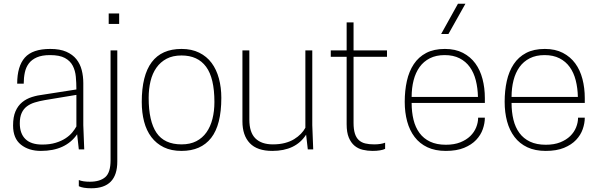

<svg xmlns="http://www.w3.org/2000/svg" viewBox="-20 -800 3204 1028"><path d="M199 8Q134 8 92 -25.5Q50 -59 50 -128Q50 -174 63 -204Q76 -234 98.5 -252.5Q121 -271 151 -280.5Q181 -290 216 -294L389 -321Q389 -356 386 -389Q383 -422 369.5 -448Q356 -474 327.5 -489.5Q299 -505 248 -505Q205 -505 177.5 -493Q150 -481 134.5 -460.5Q119 -440 113 -412Q107 -384 107 -352H72Q72 -445 113 -491.5Q154 -538 249 -538Q301 -538 335 -523Q369 -508 389 -483Q409 -458 417.5 -425Q426 -392 426 -355V-130L431 0H402L393 -81Q331 8 199 8ZM206 -26Q247 -26 278 -35.5Q309 -45 331 -59.5Q353 -74 367 -91Q381 -108 389 -123V-292L220 -264Q191 -259 166.5 -251.5Q142 -244 124 -230.5Q106 -217 96 -195Q86 -173 86 -140Q86 -85 116 -55.5Q146 -26 206 -26Z M469 208Q424 208 402 197V164Q424 173 461 173Q515 173 543.5 148.5Q572 124 572 58V-530H608V65Q608 208 469 208ZM618 -672H562V-728H618Z M952 8Q897 8 857 -11.5Q817 -31 790.5 -66Q764 -101 751.5 -149Q739 -197 739 -254Q739 -538 952 -538Q1006 -538 1046.5 -518Q1087 -498 1113 -463Q1139 -428 1152 -380Q1165 -332 1165 -276Q1165 -131 1110.5 -61.5Q1056 8 952 8ZM952 -27Q998 -27 1031 -44Q1064 -61 1085.5 -91.5Q1107 -122 1117.5 -163.5Q1128 -205 1128 -254Q1128 -382 1083.5 -442.5Q1039 -503 952 -503Q905 -503 872 -485.5Q839 -468 817.5 -437.5Q796 -407 786 -365.5Q776 -324 776 -276Q776 -151 818 -89Q860 -27 952 -27Z M1438 8Q1357 8 1317.5 -33.5Q1278 -75 1278 -150V-530H1315V-160Q1315 -91 1347.5 -59Q1380 -27 1441 -27Q1477 -27 1505.5 -34.5Q1534 -42 1555 -55Q1576 -68 1591 -83.5Q1606 -99 1615 -116V-530H1652V-130L1657 0H1628L1619 -79Q1563 8 1438 8Z M1975 8Q1948 8 1922.5 2Q1897 -4 1878 -20Q1859 -36 1847.5 -63.5Q1836 -91 1836 -135V-496H1751V-530H1836V-680H1873V-530H2052V-496H1873V-142Q1873 -108 1880 -85.5Q1887 -63 1901 -50Q1915 -37 1935.5 -32Q1956 -27 1983 -27Q2019 -27 2042 -36V-3Q2032 2 2014.5 5Q1997 8 1975 8Z M2367 8Q2310 8 2268.5 -11.5Q2227 -31 2200 -66.5Q2173 -102 2160 -150Q2147 -198 2147 -255Q2147 -315 2158.5 -366.5Q2170 -418 2195.5 -456.5Q2221 -495 2262 -516.5Q2303 -538 2362 -538Q2418 -538 2458.5 -517Q2499 -496 2525 -460.5Q2551 -425 2563.5 -377Q2576 -329 2576 -275V-249H2184Q2184 -200 2194 -159Q2204 -118 2226 -88Q2248 -58 2283 -41.5Q2318 -25 2367 -25Q2412 -25 2444.5 -38Q2477 -51 2498 -71.5Q2519 -92 2529.5 -118Q2540 -144 2540 -170H2576Q2576 -140 2565 -108.5Q2554 -77 2529.5 -51Q2505 -25 2465 -8.5Q2425 8 2367 8ZM2539 -281Q2538 -329 2527.5 -370Q2517 -411 2495.5 -441Q2474 -471 2440.5 -488Q2407 -505 2361 -505Q2315 -505 2281.5 -488Q2248 -471 2226.5 -441Q2205 -411 2194.5 -370Q2184 -329 2184 -281ZM2381 -618H2342L2432 -780H2472Z M2902 8Q2845 8 2803.5 -11.5Q2762 -31 2735 -66.5Q2708 -102 2695 -150Q2682 -198 2682 -255Q2682 -315 2693.5 -366.5Q2705 -418 2730.5 -456.5Q2756 -495 2797 -516.5Q2838 -538 2897 -538Q2953 -538 2993.5 -517Q3034 -496 3060 -460.5Q3086 -425 3098.5 -377Q3111 -329 3111 -275V-249H2719Q2719 -200 2729 -159Q2739 -118 2761 -88Q2783 -58 2818 -41.5Q2853 -25 2902 -25Q2947 -25 2979.5 -38Q3012 -51 3033 -71.5Q3054 -92 3064.5 -118Q3075 -144 3075 -170H3111Q3111 -140 3100 -108.5Q3089 -77 3064.5 -51Q3040 -25 3000 -8.5Q2960 8 2902 8ZM3074 -281Q3073 -329 3062.5 -370Q3052 -411 3030.5 -441Q3009 -471 2975.5 -488Q2942 -505 2896 -505Q2850 -505 2816.5 -488Q2783 -471 2761.5 -441Q2740 -411 2729.5 -370Q2719 -329 2719 -281Z"/></svg>

Font: Tanohe Sans ExtraLight
Style: Regular
Weight: 250
Designer: Village Type and Design LLC & Cristiano Sobral
Foundry: Cooper Hewitt Smithsonian Design Museum
Version: Version 1.00;September 29, 2021;FontCreator 13.0.0.2655 64-b